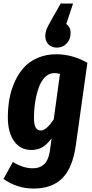

<svg xmlns="http://www.w3.org/2000/svg" viewBox="-25 -859 527 1101"><path d="M301.8 -585.9Q271.5 -585.9 253.2 -604.2Q234.9 -622.6 234.9 -650.9Q234.9 -673.3 242.4 -692.1Q250 -710.9 271 -747.1L323.2 -838.9H394L355 -721.2Q379.9 -703.6 379.9 -670.9Q379.9 -633.8 357.4 -609.9Q335 -585.9 301.8 -585.9ZM298.8 -547.9Q388.7 -547.9 476.1 -499L409.2 -22Q391.1 104 332.3 163.1Q273.4 222.2 167 222.2Q72.3 222.2 -4.9 167L48.8 69.8Q107.4 106 162.1 106Q181.2 106 195.8 101.6Q210.4 97.2 224.6 85.9Q238.8 74.7 248.3 53Q257.8 31.2 262.2 -1L271 -65.9Q247.6 -33.7 220.5 -16.4Q193.4 1 154.8 1Q91.3 1 55.7 -49.6Q20 -100.1 20 -185.1Q20 -240.7 29.1 -291.5Q38.1 -342.3 59.3 -389.6Q80.6 -437 111.8 -471.7Q143.1 -506.3 191.2 -527.1Q239.3 -547.9 298.8 -547.9ZM286.1 -439.9Q256.8 -439.9 233.9 -417.5Q210.9 -395 197.5 -357.4Q184.1 -319.8 177 -275.1Q169.9 -230.5 169.9 -182.1Q169.9 -143.6 179.7 -127.2Q189.5 -110.8 209 -110.8Q241.2 -110.8 283.2 -174.8L318.8 -435.1Q302.7 -439.9 286.1 -439.9Z"/></svg>

Font: Fira Sans Compressed
Style: Bold Italic
Weight: 700
Width: 3
Italic angle: -8°
Designer: Carrois Corporate & Edenspiekermann AG
Foundry: Carrois Corporate GbR & Edenspiekermann AG
Version: Version 4.203;PS 004.203;hotconv 1.0.88;makeotf.lib2.5.64775